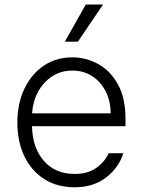

<svg xmlns="http://www.w3.org/2000/svg" viewBox="-20 -802 621 834"><path d="M304 11.4Q227.6 11.4 171.9 -24.3Q116.1 -60 85.8 -123.4Q55.4 -186.8 55.4 -269.5Q55.4 -352.3 85.8 -416.2Q116.1 -480.1 169.9 -516.5Q223.7 -552.9 294.4 -552.9Q353.7 -552.9 406.4 -524Q459.2 -495 492.2 -435.7Q525.2 -376.4 525.2 -285.2V-253.9H119Q121.1 -159.4 170.8 -103Q220.5 -46.5 304 -46.5Q362.2 -46.5 399.1 -73.3Q436.1 -100.1 451.7 -136.4H515.6Q496.1 -73.9 441.1 -31.2Q386 11.4 304 11.4ZM119.3 -309.7H460.6Q460.6 -362.2 439.5 -404.3Q418.3 -446.4 380.9 -470.9Q343.4 -495.4 294.4 -495.4Q244.7 -495.4 206.3 -470.2Q168 -445 145.2 -402.7Q122.5 -360.4 119.3 -309.7ZM261.7 -621.1 352.6 -782.3H427.6L318.5 -621.1Z"/></svg>

Font: Inter Zeller Light
Style: Regular
Weight: 300
Designer: Rasmus Andersson; Joe Bland
Foundry: zeller
Version: Version 3.015;git-dec3a8cb1